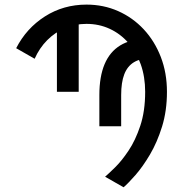

<svg xmlns="http://www.w3.org/2000/svg" viewBox="-20 -752 779 817"><path d="M602.1 -585.9 621.6 -503.9Q577.6 -503.9 549.8 -487.1Q522 -470.2 508.8 -435.8Q495.6 -401.4 495.6 -347.7V-214.8H402.8V-347.7Q402.8 -425.8 425 -478.8Q447.3 -531.7 491.7 -558.8Q536.1 -585.9 602.1 -585.9ZM222.2 -662.6H314.9V-361.3H222.2ZM427.2 0Q441.4 -12.2 469.2 -39.3Q497.1 -66.4 526.6 -110.4Q556.2 -154.3 576.9 -216.6Q597.7 -278.8 597.7 -361.3Q597.7 -425.3 578.9 -478.3Q560.1 -531.2 526.1 -569.8Q492.2 -608.4 446.8 -629.4Q401.4 -650.4 348.1 -650.4Q299.3 -650.4 256.6 -632.3Q213.9 -614.3 180.9 -581.1Q147.9 -547.9 127.4 -502L48.8 -546.9Q92.3 -631.8 171.1 -682.1Q250 -732.4 348.1 -732.4Q420.4 -732.4 482.7 -704.8Q544.9 -677.2 591.6 -627.2Q638.2 -577.1 664.3 -509.5Q690.4 -441.9 690.4 -361.3Q690.4 -280.8 669.7 -213.6Q648.9 -146.5 618.2 -94.5Q587.4 -42.5 556.6 -7.3Q525.9 27.8 505.9 44.9Z"/></svg>

Font: Giphurs
Style: Regular
Weight: 400
Version: Version 2.010